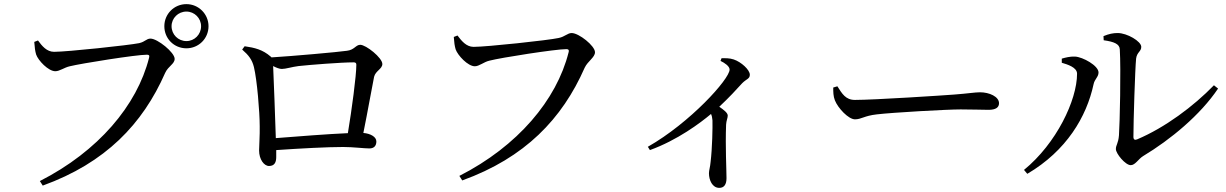

<svg xmlns="http://www.w3.org/2000/svg" viewBox="-20 -852 5940 930"><path d="M883 -618C942 -618 990 -665 990 -725C990 -784 942 -832 883 -832C823 -832 776 -784 776 -725C776 -665 823 -618 883 -618ZM883 -796C922 -796 954 -764 954 -725C954 -685 922 -653 883 -653C843 -653 811 -685 811 -725C811 -764 843 -796 883 -796ZM164 -656 146 -649C148 -621 150 -605 155 -588C165 -559 214 -507 248 -507C269 -507 291 -525 318 -531C375 -545 640 -587 691 -587C700 -587 706 -585 702 -572C644 -342 456 -119 173 25L187 47C491 -63 671 -251 780 -499C795 -532 826 -542 826 -567C826 -598 743 -665 709 -665C689 -665 684 -650 654 -643C605 -633 305 -601 242 -601C206 -601 183 -630 164 -656Z M1316 -183C1313 -282 1306 -464 1303 -532C1318 -524 1334 -518 1345 -518C1364 -518 1394 -528 1426 -532C1481 -538 1633 -550 1693 -550C1703 -550 1706 -546 1706 -538C1706 -485 1684 -321 1665 -207C1570 -203 1418 -191 1316 -183ZM1153 -612C1185 -584 1201 -563 1210 -527C1225 -465 1238 -310 1238 -240C1239 -199 1235 -145 1235 -123C1235 -80 1259 -48 1283 -48C1309 -48 1318 -65 1318 -91C1318 -104 1318 -115 1318 -125C1434 -133 1564 -140 1642 -140C1691 -140 1743 -133 1769 -133C1793 -133 1803 -147 1803 -167C1803 -189 1775 -205 1740 -208C1761 -311 1782 -432 1792 -480C1799 -509 1832 -518 1832 -542C1832 -572 1753 -635 1725 -635C1703 -635 1697 -610 1660 -606C1620 -600 1395 -580 1295 -574C1294 -575 1293 -577 1291 -578C1252 -612 1213 -621 1165 -628Z M2196 -680 2178 -673C2180 -646 2182 -630 2187 -613C2197 -584 2246 -531 2280 -531C2301 -531 2324 -552 2350 -558C2407 -573 2672 -614 2723 -614C2732 -614 2738 -611 2734 -598C2676 -368 2488 -144 2205 0L2219 22C2523 -88 2703 -276 2812 -524C2827 -556 2862 -574 2862 -599C2862 -630 2784 -692 2749 -692C2729 -692 2716 -674 2686 -668C2637 -657 2337 -625 2274 -625C2238 -625 2215 -655 2196 -680Z M3470 -557C3491 -547 3514 -531 3514 -515C3514 -469 3322 -257 3118 -141L3128 -125C3261 -173 3373 -257 3424 -300C3428 -291 3430 -282 3431 -269C3432 -235 3430 -134 3422 -68C3420 -43 3414 -27 3414 -13C3414 20 3430 58 3464 58C3487 58 3499 42 3499 11C3499 -30 3493 -141 3497 -248C3498 -268 3505 -280 3505 -292C3505 -305 3487 -319 3464 -335C3511 -379 3548 -419 3575 -449C3596 -470 3612 -470 3612 -490C3612 -514 3570 -552 3534 -564C3513 -571 3494 -570 3475 -570Z M4016 -428C4016 -407 4016 -386 4024 -366C4039 -328 4090 -274 4121 -274C4153 -274 4165 -291 4227 -298C4302 -307 4567 -322 4633 -322C4697 -322 4732 -320 4768 -320C4804 -320 4819 -332 4819 -352C4819 -384 4772 -405 4727 -405C4702 -405 4669 -399 4602 -394C4552 -390 4215 -368 4121 -368C4076 -368 4059 -398 4036 -434Z M5326 -657C5376 -650 5403 -639 5404 -613C5410 -517 5404 -252 5400 -197C5397 -157 5385 -150 5385 -130C5385 -108 5431 -52 5457 -52C5479 -52 5494 -82 5517 -96C5650 -176 5794 -295 5880 -423L5860 -439C5761 -337 5623 -234 5488 -177C5477 -172 5470 -176 5470 -189C5470 -264 5478 -518 5483 -568C5487 -600 5508 -602 5508 -625C5508 -652 5439 -692 5394 -692C5371 -692 5352 -688 5325 -677ZM5197 -495C5197 -367 5097 -157 4940 -29L4956 -10C5146 -122 5243 -286 5277 -444C5282 -469 5301 -479 5301 -501C5301 -534 5225 -576 5187 -578C5163 -579 5140 -573 5123 -568V-548C5150 -540 5197 -526 5197 -495Z"/></svg>

Font: Noto Serif CJK JP Medium
Style: Regular
Weight: 500
Designer: Ryoko NISHIZUKA 西塚涼子 (kana & ideographs); Frank Grießhammer (Latin, Greek & Cyrillic); Wenlong ZHANG 张文龙 (bopomofo); San
Foundry: Adobe Systems Incorporated
Version: Version 1.000;PS 1;hotconv 16.6.53;makeotf.lib2.5.65590